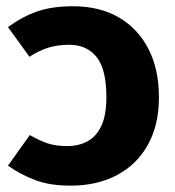

<svg xmlns="http://www.w3.org/2000/svg" viewBox="-20 -568 553 605"><path d="M210 -548.3Q293.8 -548.3 354.3 -513.2Q414.7 -478.1 447.7 -414Q480.8 -350 480.8 -261.5Q480.8 -174.6 446.3 -112.3Q411.9 -49.9 349.1 -16.5Q286.2 17 201.5 17Q137.9 17 91.8 -0.2Q45.6 -17.4 5.1 -46L73.9 -142.4Q104 -125.2 129.5 -116.5Q155 -107.7 191.3 -107.7Q227.1 -107.7 255 -122.4Q283 -137.1 299.1 -170.8Q315.2 -204.5 315.2 -262.2Q315.2 -349.8 284.4 -388.3Q253.6 -426.9 198.2 -426.9Q162.6 -426.9 133.1 -418Q103.5 -409.1 72.8 -389.1L5.1 -482.6Q51 -516.1 97.8 -532.2Q144.5 -548.3 210 -548.3Z"/></svg>

Font: Fira Sans Variable
Style: Regular
Weight: 400
Designer: Carrois Corporate & Edenspiekermann AG
Foundry: Carrois Corporate GbR & Edenspiekermann AG
Version: Version 4.202